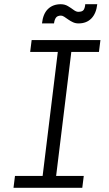

<svg xmlns="http://www.w3.org/2000/svg" viewBox="-20 -890 516 910"><path d="M44 0 51 -56H182L254 -644H123L130 -700H456L449 -644H318L246 -56H377L370 0ZM269 -816Q252 -816 245 -806Q238 -796 236 -779H179Q184 -825 207.5 -847.5Q231 -870 268 -870Q287 -870 302 -861Q317 -852 329 -843Q341 -834 351 -834Q371 -834 377 -844Q383 -854 384 -870H441Q436 -826 413 -802.5Q390 -779 352 -779Q338 -779 326 -784.5Q314 -790 303.5 -797.5Q293 -805 284.5 -810.5Q276 -816 269 -816Z"/></svg>

Font: Inclusive Sans Light
Style: Italic
Weight: 300
Italic angle: -7°
Designer: Olivia King
Foundry: Olivia King
Version: Version 2.004